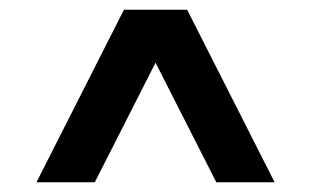

<svg xmlns="http://www.w3.org/2000/svg" viewBox="-20 -720 640 395"><path d="M55 -345H175L300 -591L425 -345H545L365 -700H235Z"/></svg>

Font: CommitMono
Style: 700Regular
Weight: 700
Monospace: yes
Designer: Eigil Nikolajsen
Foundry: Eigil Nikolajsen
Version: Version 1.143